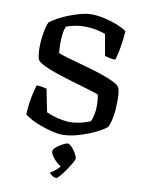

<svg xmlns="http://www.w3.org/2000/svg" viewBox="-103 -792 852 1118"><g transform="rotate(10 323.0 -233.0)"><path d="M300 0Q275 0 243 -7.5Q211 -15 177.5 -26.5Q144 -38 116.5 -52.5Q89 -67 73 -80Q74 -111 78.5 -144.5Q83 -178 90 -208Q97 -238 103 -257Q123 -257 139.5 -253.5Q156 -250 163 -248L190 -113Q208 -105 233 -97Q258 -89 284.5 -84.5Q311 -80 330 -80Q348 -80 370.5 -83.5Q393 -87 414.5 -93.5Q436 -100 451 -107Q459 -124 464 -148.5Q469 -173 469 -200Q469 -215 467.5 -233.5Q466 -252 462 -267Q431 -278 386.5 -291Q342 -304 293.5 -318.5Q245 -333 201 -348Q157 -363 126.5 -378.5Q96 -394 89 -409Q85 -422 83 -440Q81 -458 81 -477Q81 -519 88.5 -563Q96 -607 107 -630Q126 -645 155.5 -661Q185 -677 219 -690Q253 -703 286 -711.5Q319 -720 344 -720Q382 -720 422.5 -711Q463 -702 498.5 -688Q534 -674 557 -658Q556 -637 553 -612.5Q550 -588 546 -563Q542 -538 537 -517.5Q532 -497 528 -484Q509 -484 491.5 -488Q474 -492 465 -496L443 -621Q427 -627 407.5 -632Q388 -637 366.5 -640Q345 -643 323 -643Q305 -643 286 -641Q267 -639 248.5 -634.5Q230 -630 212 -624Q203 -605 199.5 -577.5Q196 -550 196 -522Q196 -504 197 -490Q198 -476 199 -465Q224 -455 268 -442.5Q312 -430 363 -416Q414 -402 460.5 -386.5Q507 -371 539 -354.5Q571 -338 575 -321Q579 -308 580.5 -291Q582 -274 582 -248Q582 -200 576 -162.5Q570 -125 557 -93Q545 -81 517.5 -65.5Q490 -50 453 -35Q416 -20 376 -10Q336 0 300 0ZM310 254Q295 254 283.5 245.5Q272 237 267 230Q284 221 303.5 204Q323 187 332 167L346 191Q336 191 321 182Q306 173 292 159.5Q278 146 268.5 131Q259 116 259 104Q259 96 268.5 86Q278 76 292 67Q306 58 319.5 51.5Q333 45 341 45Q349 45 359 54Q369 63 378.5 76Q388 89 394.5 102.5Q401 116 401 124Q401 131 389 151.5Q377 172 360.5 196Q344 220 329.5 237Q315 254 310 254Z"/></g></svg>

Font: Texturina 12pt Medium
Style: Regular
Weight: 500
Designer: Guillermo Torres Carreño
Foundry: Omnibus-Type
Version: Version 1.002